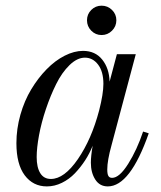

<svg xmlns="http://www.w3.org/2000/svg" viewBox="-20 -648 570 680"><path d="M394 -456.1H460.9L375 -133.8Q359.9 -79.6 359.9 -47.9Q359.9 -31.7 363.8 -24.9Q367.7 -18.1 377 -18.1Q402.8 -18.1 434.1 -67.9Q465.3 -117.7 486.8 -182.1L506.8 -175.8Q440.9 12.2 361.8 12.2Q333 12.2 317.4 -12.2Q301.8 -36.6 301.8 -71.8Q301.8 -94.7 308.1 -131.8Q297.4 -104.5 281.5 -80.1Q265.6 -55.7 245.4 -34.4Q225.1 -13.2 199.2 -0.5Q173.3 12.2 146 12.2Q97.2 12.2 67.6 -27.1Q38.1 -66.4 38.1 -141.1Q38.1 -191.4 52.2 -241.5Q66.4 -291.5 90.6 -331.5Q114.7 -371.6 145 -402.6Q175.3 -433.6 209 -450.7Q242.7 -467.8 273.9 -467.8Q317.4 -467.8 342 -437Q366.7 -406.2 368.2 -358.9ZM160.2 -14.2Q207.5 -14.2 255.9 -84.5Q304.2 -154.8 331.1 -256.8Q346.2 -315.9 346.2 -351.1Q346.2 -394.5 327.4 -419.2Q308.6 -443.8 280.8 -443.8Q253.4 -443.8 226.3 -417.5Q199.2 -391.1 179 -350.3Q158.7 -309.6 142.6 -261.7Q126.5 -213.9 118.2 -168.9Q109.9 -124 109.9 -91.8Q109.9 -55.2 122.6 -34.7Q135.3 -14.2 160.2 -14.2ZM303.2 -612.8Q318.4 -627.9 339.8 -627.9Q361.3 -627.9 376.7 -612.8Q392.1 -597.7 392.1 -576.2Q392.1 -554.7 376.7 -539.3Q361.3 -523.9 339.8 -523.9Q318.4 -523.9 303.2 -539.3Q288.1 -554.7 288.1 -576.2Q288.1 -597.7 303.2 -612.8Z"/></svg>

Font: Flanker Steampunk
Style: Italic
Weight: 400
Italic angle: -12°
Designer: Alexey Kryukov, Leonardo Di Lena
Foundry: Alexey Kryukov, Leonardo Di Lena
Version: 1.210